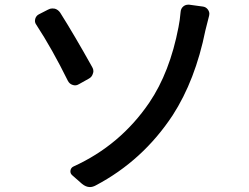

<svg xmlns="http://www.w3.org/2000/svg" viewBox="-20 -755 1040 802"><path d="M379.9 19.5Q367.2 26.4 355.5 26.4Q338.9 26.4 322.3 12.7L281.2 -23.4Q272.5 -31.2 274.4 -43Q276.4 -54.7 287.1 -59.6Q482.4 -148.4 603.5 -326.2Q689.5 -453.1 725.6 -641.6Q731.4 -669.9 734.4 -705.1Q735.4 -719.7 746.1 -728.5Q754.9 -735.4 765.6 -735.4Q767.6 -735.4 770.5 -735.4L828.1 -727.5Q840.8 -725.6 848.6 -714.8Q854.5 -706.1 854.5 -697.3Q854.5 -693.4 853.5 -689.5Q844.7 -656.2 837.9 -627.9Q795.9 -419.9 701.2 -273.4Q576.2 -84 379.9 19.5ZM131.8 -651.4Q126 -659.2 126 -668Q126 -671.9 127 -675.8Q130.9 -689.5 142.6 -695.3L180.7 -714.8Q189.5 -719.7 198.2 -719.7Q203.1 -719.7 209 -718.8Q222.7 -714.8 231.4 -702.1Q290 -609.4 365.2 -474.6Q370.1 -466.8 370.1 -458Q370.1 -453.1 368.2 -448.2Q364.3 -433.6 351.6 -426.8L309.6 -403.3Q301.8 -398.4 293.9 -398.4Q289.1 -398.4 283.2 -400.4Q270.5 -404.3 263.7 -417Q198.2 -549.8 131.8 -651.4Z"/></svg>

Font: Gen Jyuu Gothic L Monospace Medium
Style: Regular
Weight: 500
Designer: [Source Han Sans]
Ryoko NISHIZUKA  (kana & ideographs); Paul D. Hunt (Latin, Greek & Cyrillic); Wenlong ZHANG  (bopomofo
Version: Version 1.002.20150607